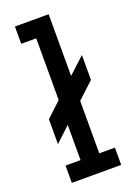

<svg xmlns="http://www.w3.org/2000/svg" viewBox="-146 -818 617 877"><g transform="rotate(-20 162.5 -380.0)"><path d="M288 -412 209 -339V-84H285V0H45V-84H118V-255L46 -188V-309L118 -376V-676H45V-760H209V-460L288 -533Z"/></g></svg>

Font: Arvo
Style: Regular
Weight: 400
Designer: Anton Koovit (Cyrillic Expansion: Cyreal)
Foundry: Anton Koovit, Yassin Baggar
Version: Version 3.000